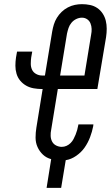

<svg xmlns="http://www.w3.org/2000/svg" viewBox="-20 -763 540 923"><path d="M204 140 226 2Q203 -4 186.5 -19.5Q170 -35 160.5 -56Q151 -77 151 -101.5Q151 -126 155 -150L185 -335H182Q162 -335 142 -338.5Q122 -342 105.5 -351.5Q89 -361 77 -375.5Q65 -390 59.5 -408.5Q54 -427 54 -447Q54 -467 57 -487L62 -515H135L130 -487Q128 -472 128 -456.5Q128 -441 134 -428Q140 -415 153.5 -407.5Q167 -400 182 -400H196L231 -612Q234 -629 239 -645.5Q244 -662 253.5 -677.5Q263 -693 276.5 -706Q290 -719 306.5 -727.5Q323 -736 340 -739.5Q357 -743 374 -743Q394 -743 413 -739Q432 -735 447.5 -724.5Q463 -714 473.5 -698Q484 -682 488.5 -663.5Q493 -645 493 -625Q493 -605 490 -585L448 -335H258L226 -139Q223 -125 223.5 -110Q224 -95 230.5 -82.5Q237 -70 250 -63.5Q263 -57 277 -57Q289 -57 300 -62Q311 -67 319.5 -75.5Q328 -84 333.5 -94.5Q339 -105 343.5 -116Q348 -127 351 -138Q354 -149 356 -160L357 -165H429L428 -156Q423 -130 413 -103.5Q403 -77 387 -54Q371 -31 346.5 -14Q322 3 296 7L274 140ZM269 -400H386L418 -596Q421 -610 420.5 -624Q420 -638 415 -650.5Q410 -663 399 -670.5Q388 -678 374 -678Q360 -678 346.5 -671.5Q333 -665 323.5 -653.5Q314 -642 309.5 -628.5Q305 -615 302 -601Z"/></svg>

Font: Iosevka Term Curly
Style: Italic
Weight: 400
Italic angle: -9°
Designer: Belleve Invis
Foundry: Belleve Invis
Version: Version 32.3.0